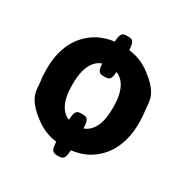

<svg xmlns="http://www.w3.org/2000/svg" viewBox="-152 -713 868 899"><g transform="rotate(30 282.0 -263.5)"><path d="M324 -479C324 -578 320 -588 284 -588C247 -588 243 -578 243 -479C243 -379 247 -369 284 -369C320 -369 324 -379 324 -479ZM322 -53C322 -156 318 -166 281 -166C244 -166 240 -156 240 -53C240 51 244 61 281 61C318 61 322 51 322 -53ZM32 -269V-259C32 -240 33 -221 36 -203C43 -156 26 -112 131 -36C170 -7 220 10 283 10C323 10 359 3 390 -10C477 -49 533 -134 533 -259V-269C533 -288 532 -307 529 -325C522 -372 539 -416 434 -492C395 -521 345 -538 282 -538C242 -538 207 -531 176 -518C88 -479 32 -394 32 -269ZM392 -269V-259C392 -176 365 -104 283 -104C199 -104 173 -175 173 -259V-269C173 -351 200 -424 282 -424C364 -424 392 -352 392 -269Z"/></g></svg>

Font: Asimov Print
Style: A
Weight: 500
Designer: Google
Version: Version 2.000980: 2014